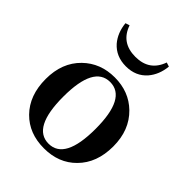

<svg xmlns="http://www.w3.org/2000/svg" viewBox="-232 -944 1085 1085"><g transform="rotate(45 310.5 -401.0)"><path d="M118 -59Q41 -137 41 -269Q41 -399 121 -477Q197 -551 311 -551Q425 -551 500 -478Q581 -399 581 -269Q581 -137 503 -59Q429 16 311 16Q192 16 118 -59ZM440 -268Q440 -514 311 -514Q182 -514 182 -268Q182 -21 311 -21Q440 -21 440 -268ZM162 -818Q197 -715 311 -715Q423 -715 459 -818L484 -810Q477 -740 437 -693Q390 -639 311 -639Q232 -639 184 -693Q144 -740 137 -810Z"/></g></svg>

Font: Source Han Serif JP
Style: Bold
Weight: 700
Designer: Ryoko NISHIZUKA  (kana & ideographs); Frank Grießhammer (Latin, Greek & Cyrillic); Wenlong ZHANG  (bopomofo); Sandoll Co
Foundry: Adobe Systems Incorporated
Version: Version 1.000;PS 1;hotconv 16.6.53;makeotf.lib2.5.65590